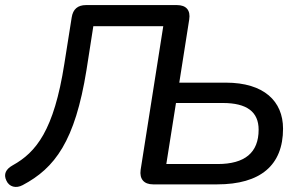

<svg xmlns="http://www.w3.org/2000/svg" viewBox="-33 -725 1184 755"><path d="M569 0H821C991 0 1080 -75 1080 -219C1080 -327 1005 -400 855 -400H672L711 -648C717 -685 699 -705 663 -705H305C273 -705 254 -689 249 -657L220 -474C179 -212 109 -126 17 -75C-10 -60 -20 -40 -8 -15C3 10 30 17 56 3C183 -64 262 -170 307 -449L334 -622H609L520 -57C515 -21 533 0 569 0ZM823 -80H621L659 -320H843C938 -320 984 -285 984 -215C984 -125 930 -80 823 -80Z"/></svg>

Font: SN Pro Medium
Style: Italic
Weight: 400
Italic angle: -9°
Designer: Tobias Whetton
Foundry: Supernotes
Version: Version 1.001;Glyphs 3.2 (3249)